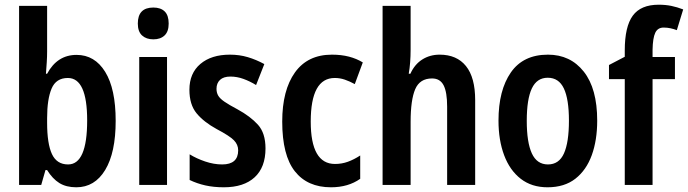

<svg xmlns="http://www.w3.org/2000/svg" viewBox="-20 -785 2920 815"><path d="M180 -760V-566Q180 -545 178.5 -521Q177 -497 175 -472H180Q223 -552 305 -552Q382 -552 426.5 -480Q471 -408 471 -272Q471 -137 426.5 -63.5Q382 10 304 10Q261 10 232 -8Q203 -26 180 -63H173L155 0H61V-760ZM268 -454Q218 -454 199 -409Q180 -364 180 -284V-264Q180 -175 200.5 -131Q221 -87 269 -87Q350 -87 350 -274Q350 -454 268 -454Z M631 -753Q662 -753 679 -736.5Q696 -720 696 -685Q696 -651 678.5 -634.5Q661 -618 631 -618Q601 -618 583 -634.5Q565 -651 565 -685Q565 -753 631 -753ZM689 -543V0H571V-543Z M1107 -155Q1107 -75 1061 -32.5Q1015 10 930 10Q887 10 851.5 2Q816 -6 785 -21V-130Q814 -112 851 -99.5Q888 -87 923 -87Q991 -87 991 -147Q991 -171 973 -189.5Q955 -208 900 -237Q845 -267 814.5 -304Q784 -341 784 -404Q784 -474 830.5 -513.5Q877 -553 956 -553Q996 -553 1031.5 -542.5Q1067 -532 1102 -513L1067 -424Q1041 -440 1013.5 -450Q986 -460 958 -460Q929 -460 914 -446Q899 -432 899 -408Q899 -392 906 -379.5Q913 -367 932.5 -353.5Q952 -340 988 -321Q1043 -291 1075 -255.5Q1107 -220 1107 -155Z M1385 10Q1285 10 1231.5 -58Q1178 -126 1178 -269Q1178 -402 1232 -477.5Q1286 -553 1389 -553Q1429 -553 1461.5 -544.5Q1494 -536 1520 -520L1486 -428Q1464 -440 1443.5 -447Q1423 -454 1401 -454Q1299 -454 1299 -269Q1299 -89 1402 -89Q1431 -89 1457 -98.5Q1483 -108 1509 -125V-26Q1458 10 1385 10Z M1723 -760V-575Q1723 -517 1715 -472H1722Q1740 -512 1772.5 -532.5Q1805 -553 1846 -553Q1919 -553 1958 -504.5Q1997 -456 1997 -360V0H1878V-332Q1878 -394 1863 -423Q1848 -452 1814 -452Q1762 -452 1742.5 -406.5Q1723 -361 1723 -268V0H1604V-760Z M2515 -273Q2515 -190 2492 -126.5Q2469 -63 2422.5 -26.5Q2376 10 2304 10Q2237 10 2190.5 -26Q2144 -62 2120 -126Q2096 -190 2096 -273Q2096 -402 2148.5 -477.5Q2201 -553 2306 -553Q2401 -553 2458 -481Q2515 -409 2515 -273ZM2216 -272Q2216 -181 2237.5 -134Q2259 -87 2306 -87Q2353 -87 2374 -134Q2395 -181 2395 -273Q2395 -364 2373.5 -409.5Q2352 -455 2305 -455Q2259 -455 2237.5 -409.5Q2216 -364 2216 -272Z M2845 -449H2750V0H2632V-449H2565V-509L2632 -544V-571Q2632 -672 2666 -718.5Q2700 -765 2776 -765Q2805 -765 2829.5 -760Q2854 -755 2880 -745L2853 -657Q2840 -662 2826 -665Q2812 -668 2797 -668Q2772 -668 2761.5 -646Q2751 -624 2750 -574V-543H2845Z"/></svg>

Font: Noto Sans Disp Cond SemBd
Style: Regular
Weight: 600
Width: 3
Designer: Monotype Design Team
Foundry: Monotype Imaging Inc.
Version: Version 2.000;GOOG;noto-source:20170915:90ef993387c0; ttfaut